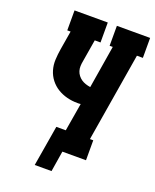

<svg xmlns="http://www.w3.org/2000/svg" viewBox="-156 -824 832 1031"><g transform="rotate(20 260.0 -308.5)"><path d="M171 118 210 -114H264L291 -274Q286 -273 281.5 -273Q277 -273 272 -273Q241 -273 212 -280.5Q183 -288 158.5 -303Q134 -318 116 -341Q98 -364 89.5 -392.5Q81 -421 82.5 -452Q84 -483 89 -513L107 -621H88V-735H278V-621H245L224 -495Q221 -480 220.5 -465.5Q220 -451 224 -438Q228 -425 236.5 -414Q245 -403 256 -395.5Q267 -388 280.5 -383.5Q294 -379 308 -377L348 -621H330V-735H520V-621H486L402 -114H421V0H286L267 118Z"/></g></svg>

Font: Iosevka Curly Slab HvObl
Style: Regular
Weight: 900
Italic angle: -9°
Monospace: yes
Designer: Belleve Invis
Foundry: Belleve Invis
Version: Version 11.1.0; ttfautohint (v1.8.3)